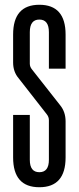

<svg xmlns="http://www.w3.org/2000/svg" viewBox="-20 -775 330 805"><path d="M35 -293H105V-105Q105 -53 145 -53Q185 -53 185 -105V-271Q185 -285 176 -296L58 -447Q35 -474 35 -513V-630Q35 -755 145 -755Q255 -755 255 -630V-487H185V-640Q185 -693 145 -693Q105 -693 105 -640V-508Q105 -495 114 -484L232 -334Q255 -306 255 -266V-115Q255 10 145 10Q35 10 35 -115Z"/></svg>

Font: Exetegue
Style: Regular
Weight: 400
Designer: Fábio Duarte Martins
Foundry: Fábio Duarte Martins
Version: Version 0.001